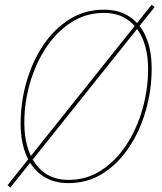

<svg xmlns="http://www.w3.org/2000/svg" viewBox="-20 -786 704 833"><path d="M651 -755.5 25 27.5 13 17 638 -765.5ZM277 8.5Q211.5 8.5 165 -23Q118.5 -54.5 94 -112.5Q69.5 -170.5 69.5 -249.5Q69.5 -342 94.8 -430.2Q120 -518.5 167.2 -589.2Q214.5 -660 281.2 -702Q348 -744 431 -744Q496.5 -744 542.8 -713.2Q589 -682.5 613.5 -625.2Q638 -568 638 -488.5Q638 -396 612.8 -307.2Q587.5 -218.5 540.2 -147.2Q493 -76 426.5 -33.8Q360 8.5 277 8.5ZM277 -5.5Q356 -5.5 419.5 -47Q483 -88.5 528.5 -158Q574 -227.5 598.2 -313Q622.5 -398.5 622.5 -486Q622.5 -560 600 -614.8Q577.5 -669.5 534.8 -699.8Q492 -730 431 -730Q352.5 -730 288.8 -688.8Q225 -647.5 179.5 -578.5Q134 -509.5 109.8 -424.8Q85.5 -340 85.5 -252.5Q85.5 -141.5 135.5 -73.5Q185.5 -5.5 277 -5.5Z"/></svg>

Font: Epilogue Thin
Style: Italic
Weight: 250
Italic angle: -12°
Designer: Tyler Finck
Foundry: Etcetera Type Co
Version: Version 2.112